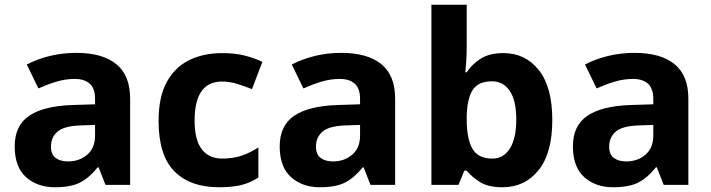

<svg xmlns="http://www.w3.org/2000/svg" viewBox="-20 -780 2999 810"><path d="M302 -557Q412 -557 470.5 -509.5Q529 -462 529 -364V0H425L396 -74H392Q357 -30 318 -10Q279 10 211 10Q138 10 90 -32.5Q42 -75 42 -163Q42 -250 103 -291.5Q164 -333 286 -337L381 -340V-364Q381 -407 358.5 -427Q336 -447 296 -447Q256 -447 218 -435.5Q180 -424 142 -407L93 -508Q137 -531 190.5 -544Q244 -557 302 -557ZM323 -251Q251 -249 223 -225Q195 -201 195 -162Q195 -128 215 -113.5Q235 -99 267 -99Q315 -99 348 -127.5Q381 -156 381 -208V-253Z M904 10Q782 10 715.5 -57.5Q649 -125 649 -270Q649 -370 683 -433Q717 -496 777.5 -526Q838 -556 917 -556Q973 -556 1014.5 -545Q1056 -534 1087 -519L1043 -404Q1008 -418 977.5 -427Q947 -436 917 -436Q801 -436 801 -271Q801 -189 831.5 -150Q862 -111 917 -111Q964 -111 1000 -123.5Q1036 -136 1070 -158V-31Q1036 -9 998.5 0.5Q961 10 904 10Z M1420 -557Q1530 -557 1588.5 -509.5Q1647 -462 1647 -364V0H1543L1514 -74H1510Q1475 -30 1436 -10Q1397 10 1329 10Q1256 10 1208 -32.5Q1160 -75 1160 -163Q1160 -250 1221 -291.5Q1282 -333 1404 -337L1499 -340V-364Q1499 -407 1476.5 -427Q1454 -447 1414 -447Q1374 -447 1336 -435.5Q1298 -424 1260 -407L1211 -508Q1255 -531 1308.5 -544Q1362 -557 1420 -557ZM1441 -251Q1369 -249 1341 -225Q1313 -201 1313 -162Q1313 -128 1333 -113.5Q1353 -99 1385 -99Q1433 -99 1466 -127.5Q1499 -156 1499 -208V-253Z M1949 -583Q1949 -552 1947 -522Q1945 -492 1943 -475H1949Q1971 -509 2008 -532.5Q2045 -556 2104 -556Q2196 -556 2253 -484.5Q2310 -413 2310 -274Q2310 -134 2252 -62Q2194 10 2100 10Q2040 10 2005.5 -11.5Q1971 -33 1949 -60H1939L1914 0H1800V-760H1949ZM2056 -437Q1998 -437 1974.5 -401Q1951 -365 1949 -291V-275Q1949 -196 1972.5 -153.5Q1996 -111 2058 -111Q2104 -111 2131 -153.5Q2158 -196 2158 -276Q2158 -356 2130.5 -396.5Q2103 -437 2056 -437Z M2657 -557Q2767 -557 2825.5 -509.5Q2884 -462 2884 -364V0H2780L2751 -74H2747Q2712 -30 2673 -10Q2634 10 2566 10Q2493 10 2445 -32.5Q2397 -75 2397 -163Q2397 -250 2458 -291.5Q2519 -333 2641 -337L2736 -340V-364Q2736 -407 2713.5 -427Q2691 -447 2651 -447Q2611 -447 2573 -435.5Q2535 -424 2497 -407L2448 -508Q2492 -531 2545.5 -544Q2599 -557 2657 -557ZM2678 -251Q2606 -249 2578 -225Q2550 -201 2550 -162Q2550 -128 2570 -113.5Q2590 -99 2622 -99Q2670 -99 2703 -127.5Q2736 -156 2736 -208V-253Z"/></svg>

Font: TSCustom
Style: Regular
Weight: 400
Designer: Monotype Design Team
Foundry: Monotype Imaging Inc.
Version: Version 2.004; ttfautohint (v1.8.3) -l 8 -r 50 -G 200 -x 14 